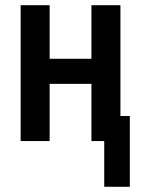

<svg xmlns="http://www.w3.org/2000/svg" viewBox="-20 -540 540 735"><path d="M379 175V0H330V-219H170V0H59V-520H170V-315H330V-520H441V-96H477V175Z"/></svg>

Font: Iosevka SS04
Style: Bold
Weight: 700
Monospace: yes
Designer: Belleve Invis
Foundry: Belleve Invis
Version: Version 19.0.0; ttfautohint (v1.8.4)